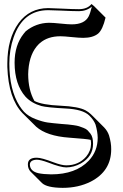

<svg xmlns="http://www.w3.org/2000/svg" viewBox="-20 -680 605 945"><path d="M16.1 -367.2Q16.1 -489.7 71.8 -566.9Q125.5 -639.6 216.8 -640.1Q235.4 -640.1 281.2 -637.7Q339.8 -634.8 369.1 -634.8Q410.2 -635.3 430.2 -660.2L442.9 -649.9L499.5 -593.3Q485.4 -533.7 462.9 -514.6Q437 -493.7 389.6 -493.7Q370.6 -493.7 332 -497.6Q295.4 -501.5 277.3 -501.5Q214.8 -501.5 176.3 -467.8Q172.9 -464.8 170.4 -462.4Q126 -418 119.6 -334.5Q118.7 -323.7 118.7 -314.5Q119.1 -236.8 149.4 -183.1Q187 -163.6 277.8 -159.7Q366.2 -155.8 401.4 -136.7Q415.5 -128.9 425.8 -119.1Q433.1 -112.3 436 -109.4L492.7 -52.7Q509.3 -35.2 516.6 -13.7Q527.8 23.9 527.3 54.7Q527.3 162.1 426.8 213.9Q365.7 244.6 288.6 244.6Q210.9 244.1 186.5 220.7L129.9 164.1Q117.2 150.4 117.2 128.9Q117.2 97.2 158.2 96.2Q160.2 96.2 161.1 96.2Q184.6 96.2 244.1 119.1Q283.2 133.8 306.2 133.8Q366.7 133.8 404.3 90.8Q427.7 62.5 428.2 27.8Q428.2 17.1 426.3 8.3Q409.2 3.9 320.8 -2.4Q210 -10.3 157.7 -56.6Q153.3 -60.5 150.4 -64L93.8 -120.1Q91.3 -122.6 90.8 -123Q21.5 -195.8 16.1 -350.1Q16.1 -359.4 16.1 -367.2ZM25.9 -367.2Q25.9 -238.3 76.2 -158.7Q86.9 -142.1 98.1 -129.9Q119.6 -107.4 154.5 -94Q189.5 -80.6 214.1 -77.1Q238.8 -73.7 283.7 -69.8Q304.2 -68.4 314.2 -67.4Q324.2 -66.4 342 -64Q359.9 -61.5 368.9 -58.6Q377.9 -55.7 391.1 -50.5Q404.3 -45.4 411.1 -38.6Q418 -31.7 425 -22.5Q432.1 -13.2 435.1 -0.5Q438 12.2 438 27.8Q438 90.3 377.9 124.5Q343.8 143.6 306.2 144Q278.8 144 217.3 120.1Q180.7 106.4 161.1 106Q128.4 107.4 127 128.9Q127 162.6 168.9 172.4Q193.4 177.7 231.9 178.2Q352.5 178.2 417 110.8Q460.9 64 460.9 -2Q460.4 -31.2 450.2 -66.9Q440.9 -90.8 418.9 -111.8Q387.2 -142.1 303.2 -146Q211.4 -150.9 183.6 -158.2Q135.3 -171.9 105.5 -204.1Q52.2 -264.2 51.8 -371.1Q51.8 -458 96.7 -514.2Q102.1 -521 106.9 -526.4Q157.2 -566.9 221.2 -567.9Q240.2 -567.9 277.8 -564Q315.4 -560.1 333 -560.1Q396.5 -560.1 416.5 -599.6Q424.3 -615.2 432.1 -647.5Q406.2 -625.5 369.1 -625Q338.9 -625 280.3 -627.9Q234.9 -629.9 216.8 -629.9Q93.3 -629.9 46.9 -495.6Q25.9 -435.5 25.9 -367.2Z"/></svg>

Font: Linux Biolinum Shadow O
Style: Regular
Weight: 400
Designer: Philipp H. Poll
Foundry: Philipp H. Poll
Version: Version 1.0.4